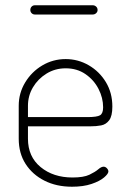

<svg xmlns="http://www.w3.org/2000/svg" viewBox="-20 -702 485 728"><path d="M253 6Q194 6 148.5 -17Q103 -40 77 -80.5Q51 -121 51 -176V-301Q51 -349 75.5 -389.5Q100 -430 140.5 -454Q181 -478 229 -478Q276 -478 316.5 -454.5Q357 -431 381.5 -390.5Q406 -350 406 -298Q406 -262 394 -246Q382 -230 363.5 -226.5Q345 -223 323 -223H86V-176Q86 -108 134 -68.5Q182 -29 255 -29Q297 -29 319 -39.5Q341 -50 352.5 -60Q364 -70 373 -70Q378 -70 382 -67Q386 -64 388.5 -60Q391 -56 391 -52Q391 -43 374.5 -29Q358 -15 327 -4.5Q296 6 253 6ZM86 -258H311Q348 -258 359.5 -265Q371 -272 371 -295Q371 -331 353.5 -365Q336 -399 304 -421Q272 -443 229 -443Q189 -443 156.5 -423Q124 -403 105 -371Q86 -339 86 -301ZM112 -647Q105 -647 100 -652Q95 -657 95 -664Q95 -672 100 -677Q105 -682 112 -682H332Q339 -682 344.5 -677Q350 -672 350 -664Q350 -657 344.5 -652Q339 -647 332 -647Z"/></svg>

Font: Dosis ExtraLight ExtraLight
Style: Regular
Weight: 250
Version: Version 3.001; ttfautohint (v1.8.2)